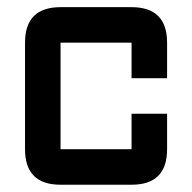

<svg xmlns="http://www.w3.org/2000/svg" viewBox="-20 -508 528 528"><path d="M341.8 0H146.5Q48.8 0 48.8 -97.7V-390.6Q48.8 -488.3 146.5 -488.3H341.8Q439.5 -488.3 439.5 -390.6V-293H341.8V-390.6H146.5V-97.7H341.8V-195.3H439.5V-97.7Q439.5 0 341.8 0Z"/></svg>

Font: BabelStone Runic Staveless
Style: Regular
Weight: 400
Designer: Andrew West
Foundry: BabelStone
Version: Version 3.002 March 14, 2022